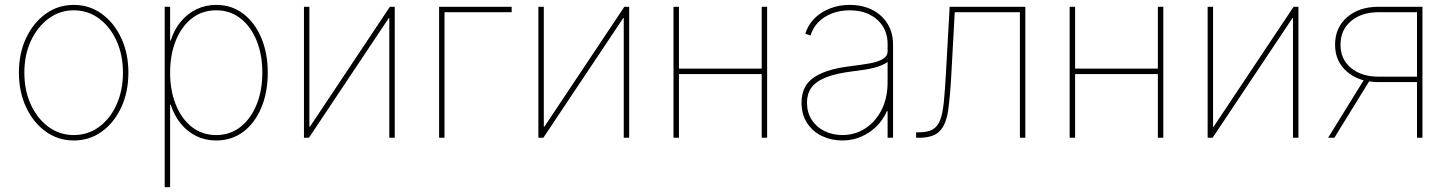

<svg xmlns="http://www.w3.org/2000/svg" viewBox="-20 -569 5987 793"><path d="M284.7 11.2Q220.2 11.2 168.9 -25.6Q117.7 -62.5 87.9 -126Q58.1 -189.5 58.1 -269Q58.1 -349.1 87.9 -412.1Q117.7 -475.1 168.9 -512Q220.2 -548.8 284.7 -548.8Q349.1 -548.8 400.1 -512Q451.2 -475.1 480.7 -411.9Q510.3 -348.6 510.3 -269Q510.3 -189.5 481 -126Q451.7 -62.5 400.6 -25.6Q349.6 11.2 284.7 11.2ZM284.7 -11.2Q343.3 -11.2 389.2 -44.9Q435.1 -78.6 461.4 -137Q487.8 -195.3 487.8 -269Q487.8 -342.3 461.2 -400.6Q434.6 -459 388.7 -492.7Q342.8 -526.4 284.7 -526.4Q227.1 -526.4 180.9 -492.4Q134.8 -458.5 107.7 -400.4Q80.6 -342.3 80.6 -269Q80.6 -195.3 107.4 -137Q134.3 -78.6 180.4 -44.9Q226.6 -11.2 284.7 -11.2Z M660.2 204.1V-541H682.6V-401.4H685.1Q698.7 -445.8 726.1 -479Q753.4 -512.2 791 -530.5Q828.6 -548.8 873 -548.8Q937 -548.8 984.9 -512.2Q1032.7 -475.6 1059.3 -412.4Q1085.9 -349.1 1085.9 -269Q1085.9 -188.5 1059.6 -125Q1033.2 -61.5 985.4 -25.1Q937.5 11.2 873 11.2Q828.1 11.2 790.8 -7.1Q753.4 -25.4 726.3 -58.8Q699.2 -92.3 685.1 -136.7H682.6V204.1ZM873 -11.2Q930.7 -11.2 973.4 -44.9Q1016.1 -78.6 1039.8 -137Q1063.5 -195.3 1063.5 -269Q1063.5 -343.3 1039.8 -401.4Q1016.1 -459.5 973.4 -492.9Q930.7 -526.4 873 -526.4Q814.9 -526.4 772.2 -492.9Q729.5 -459.5 706.1 -401.4Q682.6 -343.3 682.6 -269Q682.6 -195.3 706.1 -137Q729.5 -78.6 772 -44.9Q814.5 -11.2 873 -11.2Z M1610.4 0H1587.9V-494.6H1585.9L1255.9 0H1235.4V-541H1257.8V-45.9H1260.3L1590.3 -541H1610.4Z M2093.3 -541V-518.6H1815.9V0H1793.5V-541Z M2578.6 0H2556.2V-494.6H2554.2L2224.1 0H2203.6V-541H2226.1V-45.9H2228.5L2558.6 -541H2578.6Z M3136.7 -285.6V-263.2H2776.4V-285.6ZM2784.2 -541V0H2761.7V-541ZM3148.4 -541V0H3126V-541Z M3459 11.2Q3414.1 11.2 3375.7 -6.8Q3337.4 -24.9 3314 -60.1Q3290.5 -95.2 3290.5 -145.5Q3290.5 -173.8 3299.8 -198.2Q3309.1 -222.7 3332 -241.9Q3355 -261.2 3395.3 -275.1Q3435.5 -289.1 3498 -296.4Q3537.6 -301.3 3571.3 -307.1Q3605 -313 3625.5 -324.7Q3646 -336.4 3646 -357.4V-386.7Q3646 -428.7 3626.5 -460Q3606.9 -491.2 3571.8 -508.8Q3536.6 -526.4 3489.7 -526.4Q3449.7 -526.4 3416.5 -513.7Q3383.3 -501 3360.4 -477.8Q3337.4 -454.6 3327.6 -422.4L3306.2 -429.7Q3316.9 -465.8 3343.3 -492.4Q3369.6 -519 3407.5 -533.9Q3445.3 -548.8 3489.7 -548.8Q3530.8 -548.8 3563.7 -536.6Q3596.7 -524.4 3620.1 -502.4Q3643.6 -480.5 3656 -450.9Q3668.5 -421.4 3668.5 -386.7V0H3646V-109.9H3643.1Q3627 -73.2 3599.4 -46.4Q3571.8 -19.5 3536.1 -4.2Q3500.5 11.2 3459 11.2ZM3459 -11.2Q3510.7 -11.2 3553.2 -38.3Q3595.7 -65.4 3620.8 -114.7Q3646 -164.1 3646 -230V-313Q3635.3 -305.7 3621.6 -299.6Q3607.9 -293.5 3590.3 -289.1Q3572.8 -284.7 3551.5 -281.2Q3530.3 -277.8 3505.4 -274.9Q3432.6 -266.1 3390.6 -249Q3348.6 -231.9 3330.8 -206.3Q3313 -180.7 3313 -145.5Q3313 -104.5 3332.3 -74.5Q3351.6 -44.4 3385 -27.8Q3418.5 -11.2 3459 -11.2Z M3763.7 0V-22.5H3775.4Q3811.5 -22.5 3832 -34.2Q3852.5 -45.9 3863 -73.2Q3873.5 -100.6 3878.2 -147Q3882.8 -193.4 3886.7 -262.7L3902.3 -541H4214.8V0H4192.4V-518.6H3923.3L3909.2 -261.7Q3904.3 -170.4 3896 -112.5Q3887.7 -54.7 3861.1 -27.3Q3834.5 0 3775.4 0Z M4772.9 -285.6V-263.2H4412.6V-285.6ZM4420.4 -541V0H4397.9V-541ZM4784.7 -541V0H4762.2V-541Z M5342.8 0H5320.3V-494.6H5318.4L4988.3 0H4967.8V-541H4990.2V-45.9H4992.7L5322.8 -541H5342.8Z M5855 0H5832.5V-518.6H5673.3Q5604 -518.6 5560.3 -482.2Q5516.6 -445.8 5516.6 -384.3Q5516.6 -323.7 5560.3 -288.1Q5604 -252.4 5673.3 -252.4H5843.3V-230H5672.9Q5593.8 -230 5543.9 -272.5Q5494.1 -314.9 5494.1 -384.3Q5494.1 -455.1 5543.9 -498Q5593.8 -541 5672.9 -541H5855ZM5491.2 0H5465.3L5617.2 -245.6H5642.6Z"/></svg>

Font: Inter 17pt Thin
Style: Regular
Weight: 250
Version: Version 4.001;git-66647c0bb